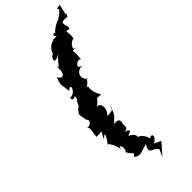

<svg xmlns="http://www.w3.org/2000/svg" viewBox="-333 -827 1115 1115"><g transform="rotate(-45 225.0 -269.5)"><path d="M107 -289 109 -299C65 -262 82 -259 87 -212C102 -206 93 -166 55 -177C76 -170 61 -140 59 -100C121 -100 103 -117 78 -57C109 -89 120 -85 69 -16C104 -41 77 -25 77 -25C92 4 93 -14 110 50C116 5 141 78 110 83C123 76 104 81 149 126C173 96 123 138 133 139C162 159 169 150 232 132C194 193 251 178 259 201C274 207 264 212 246 254L309 183L268 163C319 134 290 105 274 128C271 115 248 55 210 76C248 77 223 37 195 28C187 23 261 16 189 -8C241 4 211 -61 221 -45C236 -95 184 -79 184 -79C209 -110 227 -107 241 -171C244 -149 233 -140 189 -142C232 -180 209 -241 177 -215C233 -256 243 -299 201 -259L252 -255C208 -332 248 -346 220 -342C284 -381 240 -405 265 -370C228 -398 235 -452 298 -452C234 -456 307 -510 313 -479C318 -526 319 -526 310 -581C294 -527 361 -562 325 -556C330 -588 378 -614 364 -585C380 -628 365 -643 370 -659C421 -641 375 -694 392 -712C446 -722 421 -694 441 -728L436 -732L450 -793C396 -787 443 -786 424 -771C405 -746 330 -712 381 -738C375 -740 303 -702 311 -680C339 -703 277 -709 309 -677C274 -675 277 -682 280 -675C216 -662 214 -585 225 -620C196 -621 174 -551 246 -601C190 -556 190 -517 181 -562C196 -495 166 -464 140 -508C119 -438 129 -482 135 -400C176 -441 163 -370 116 -369C98 -373 120 -319 149 -378C122 -357 151 -346 125 -326Z"/></g></svg>

Font: Asimov Aggro
Style: CondIt
Weight: 500
Designer: Google
Version: Version 2.000980; 2014